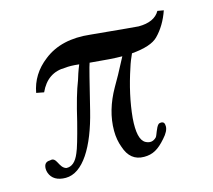

<svg xmlns="http://www.w3.org/2000/svg" viewBox="-70 -501 650 587"><g transform="rotate(-15 254.5 -207.5)"><path d="M473.1 -418.3C461.7 -397.7 438.9 -387.4 405.7 -387.4C402.3 -387.4 352 -392 257.1 -401.1C196.6 -408 147.4 -396.6 109.7 -366.9C76.6 -341.7 57.1 -309.7 50.3 -272L74.3 -267.4C91.4 -305.1 118.9 -323.4 156.6 -323.4C165.7 -324.6 180.6 -324.6 200 -322.3C192 -302.9 187.4 -288 184 -276.6C172.6 -248 161.1 -208 148.6 -154.3C136 -105.1 126.9 -74.3 121.1 -61.7C110.9 -36.6 97.1 -25.1 80 -26.3C57.1 -33.1 60.6 -68.6 37.7 -61.7C25.1 -61.7 18.3 -54.9 18.3 -40C18.3 -35.4 19.4 -30.9 20.6 -27.4C27.4 -8 44.6 2.3 70.9 2.3C125.7 2.3 169.1 -69.7 195.4 -176C217.1 -264 228.6 -310.9 232 -318.9C278.9 -314.3 312 -312 333.7 -312C313.1 -272 297.1 -243.4 286.9 -226.3C262.9 -184 250.3 -141.7 250.3 -98.3C250.3 -78.9 253.7 -60.6 259.4 -45.7C269.7 -13.7 289.1 2.3 318.9 2.3C346.3 2.3 364.6 -8 388.6 -35.4C401.1 -49.1 406.9 -60.6 406.9 -70.9C406.9 -81.1 403.4 -85.7 395.4 -85.7C392 -85.7 388.6 -84.6 387.4 -83.4C378.3 -75.4 372.6 -50.3 368 -45.7C357.7 -35.4 346.3 -34.3 333.7 -41.1C317.7 -50.3 312 -76.6 315.4 -121.1C320 -170.3 331.4 -220.6 348.6 -272C353.1 -286.9 358.9 -300.6 364.6 -313.1C405.7 -316.6 433.1 -325.7 448 -340.6C467.4 -360 482.3 -385.1 492.6 -414.9Z"/></g></svg>

Font: GFS Goschen
Style: Italic
Weight: 400
Designer: George D. Matthiopoulos
Foundry: George D. Matthiopoulos
Version: Fontographer 4.7 9/28/09 FG4M≠0000002248